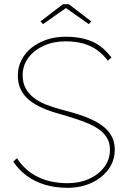

<svg xmlns="http://www.w3.org/2000/svg" viewBox="-20 -885 607 915"><path d="M303 10Q244 10 195 -4.5Q146 -19 108 -47Q70 -75 43 -115L61 -131Q99 -72 160 -42Q221 -12 303 -12Q359 -12 404.5 -32.5Q450 -53 477 -89Q504 -125 504 -172Q504 -201 492.5 -223Q481 -245 460 -262Q439 -279 409.5 -292.5Q380 -306 343 -318Q306 -330 264 -342Q217 -355 180 -371.5Q143 -388 117.5 -409.5Q92 -431 78.5 -459.5Q65 -488 65 -526Q65 -565 82.5 -599Q100 -633 130.5 -657.5Q161 -682 202.5 -696Q244 -710 292 -710Q346 -710 387 -698.5Q428 -687 458 -664.5Q488 -642 511 -611L494 -596Q472 -625 444 -645.5Q416 -666 378.5 -677Q341 -688 292 -688Q235 -688 188.5 -667Q142 -646 115 -609.5Q88 -573 88 -526Q88 -492 101 -466.5Q114 -441 138 -421.5Q162 -402 196 -388Q230 -374 272 -363Q332 -348 379 -331Q426 -314 459 -292Q492 -270 509.5 -240.5Q527 -211 527 -172Q527 -120 497.5 -79Q468 -38 417 -14Q366 10 303 10ZM185 -770 173 -783 280 -865H308L415 -783L403 -770L287 -852H302Z"/></svg>

Font: Lexend Deca Thin
Style: Regular
Weight: 250
Designer: Bonnie Shaver-Troup, Thomas Jockin
Foundry: Lexend
Version: Version 1.007